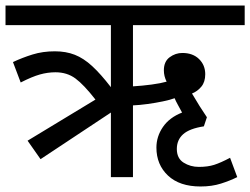

<svg xmlns="http://www.w3.org/2000/svg" viewBox="-20 -642 907 696"><path d="M127 -65 80 -132 326 -281Q284 -335 253.5 -357.5Q223 -380 181 -380Q153 -380 124.5 -372Q96 -364 55 -343L27 -417Q61 -433 98 -444.5Q135 -456 179 -456Q219 -456 251 -443.5Q283 -431 314 -402.5Q345 -374 382 -326V-551H0V-622H867V-551H462V-329Q496 -331 529.5 -335.5Q563 -340 584 -346Q574 -366 574 -387Q574 -419 595 -434.5Q616 -450 641 -450Q679 -450 701.5 -428Q724 -406 724 -373Q724 -345 710 -328Q696 -311 676 -303Q690 -279 703.5 -257.5Q717 -236 730 -217L719 -184Q667 -176 644 -155.5Q621 -135 621 -102Q621 -68 645.5 -52.5Q670 -37 701 -37Q733 -37 756.5 -44.5Q780 -52 814 -70L840 0Q814 13 781 23.5Q748 34 707 34Q631 34 589 -5.5Q547 -45 547 -107Q547 -147 570.5 -181.5Q594 -216 640 -234Q632 -249 624.5 -262.5Q617 -276 613 -286Q597 -280 570.5 -274.5Q544 -269 515 -265Q486 -261 462 -260V0H382V-234Z"/></svg>

Font: Noto Sans
Style: Regular
Weight: 400
Designer: Monotype Design Team
Foundry: Monotype Imaging Inc.
Version: Version 2.007